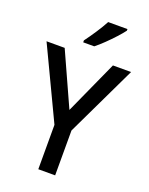

<svg xmlns="http://www.w3.org/2000/svg" viewBox="-171 -1121 864 1114"><g transform="rotate(20 261.0 -563.5)"><path d="M261 -478 410 -807H522L313 -370V-93H209V-367L0 -807H112ZM417 -1024Q403 -1005 377 -976.5Q351 -948 322 -920Q293 -892 270 -874H202V-886Q226 -918 253 -959Q280 -1000 298 -1034H417Z"/></g></svg>

Font: Noto Sans Telugu UI SemiCondensed Medium
Style: Regular
Weight: 500
Width: 4
Designer: Jelle Bosma - Monotype Design Team
Foundry: Monotype Imaging Inc.
Version: Version 2.005; ttfautohint (v1.8.4.7-5d5b)